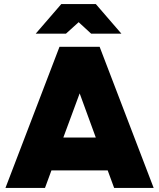

<svg xmlns="http://www.w3.org/2000/svg" viewBox="-20 -932 789 952"><path d="M514 -87H235L203 0H7L275 -700H474L742 0H546ZM455 -250 375 -469 294 -250ZM370 -822 307 -765H157L284 -912H455L582 -765H432Z"/></svg>

Font: Oak Sans Black
Style: Regular
Weight: 900
Designer: Erik Kennedy, Walven
Foundry: Erik Kennedy, Walven
Version: Version 1.000